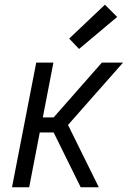

<svg xmlns="http://www.w3.org/2000/svg" viewBox="-20 -796 590 816"><path d="M400 0H323L208 -233H149L104 0H31L134 -530H207L162 -297H208L413 -530H503L269 -265ZM316 -588 274 -632 426 -776 478 -724Z"/></svg>

Font: Lode
Style: Italic
Weight: 400
Italic angle: -11°
Monospace: yes
Designer: Belleve Invis
Foundry: Belleve Invis
Version: Version 29.2.0; ttfautohint (v1.8.3)